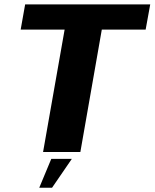

<svg xmlns="http://www.w3.org/2000/svg" viewBox="-20 -695 707 878"><path d="M177 0H347.5L445.5 -559.5H646L667 -675H95L74.5 -559.5H275.5ZM159.5 163.5H218L308.5 31.5H214.5Z"/></svg>

Font: Anybody Thin
Style: Bold Italic
Weight: 700
Italic angle: -10°
Version: Version 1.113;gftools[0.9.25]